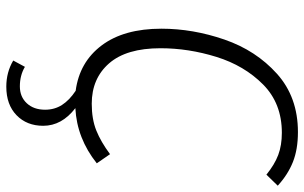

<svg xmlns="http://www.w3.org/2000/svg" viewBox="-198 -538 965 609"><g transform="rotate(90 284.5 -233.5)"><path d="M133 -260Q133 -152 181 -97Q229 -42 309 -42Q358 -42 394 -56.5Q430 -71 469 -100L498 -58Q419 5 323 10Q379 53 379 112Q379 164 345.5 196.5Q312 229 255 229Q209 229 172 207L192 170Q219 186 254 186Q287 186 307.5 164Q328 142 328 106Q328 76 313 52.5Q298 29 268 9Q177 -3 124 -73.5Q71 -144 71 -263Q71 -363 105.5 -463Q140 -563 214 -629.5Q288 -696 399 -696Q454 -696 494 -680Q534 -664 569 -632L534 -596Q502 -622 471.5 -633.5Q441 -645 401 -645Q308 -645 248 -585.5Q188 -526 160.5 -437.5Q133 -349 133 -260Z"/></g></svg>

Font: Fira Sans Light
Style: Italic
Weight: 300
Italic angle: -8°
Designer: bBox Type GmbH & Carrois Corporate GbR & Edenspiekermann AG
Foundry: bBox Type GmbH & Carrois Corporate GbR & Edenspiekermann AG
Version: Version 4.301